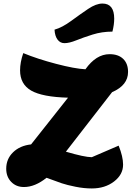

<svg xmlns="http://www.w3.org/2000/svg" viewBox="-20 -1031 756 1081"><path d="M343 -788Q319 -788 304 -808Q289 -828 287 -864Q330 -876 381 -913.5Q432 -951 476.5 -981Q521 -1011 557 -1011Q623 -1011 623 -926Q623 -893 613 -853Q554 -853 501.5 -836.5Q449 -820 409.5 -804Q370 -788 343 -788ZM497 30Q453 30 405.5 20.5Q358 11 328 1Q298 -9 242 -30Q177 22 115 22Q71 22 43 -7Q15 -36 15 -81Q15 -136 53.5 -173.5Q92 -211 155 -218L363 -481Q218 -485 155.5 -521Q93 -557 93 -635Q93 -680 111 -732Q191 -699 296 -671.5Q401 -644 461 -641Q521 -726 597 -726Q646 -726 673.5 -699.5Q701 -673 701 -626Q701 -551 611 -512L351 -177Q456 -146 497 -146L648 -211Q673 -149 673 -104Q673 -48 622 -9Q571 30 497 30Z"/></svg>

Font: Lemonada
Style: Bold
Weight: 700
Designer: Mohamed Gaber (Arabic), Eduardo Tunni (Latin)
Foundry: Kief Type Foundry
Version: Version 4.004